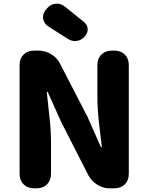

<svg xmlns="http://www.w3.org/2000/svg" viewBox="-20 -1019 804 1039"><path d="M164 0Q129 0 107.5 -21.5Q86 -43 86 -78V-667Q86 -702 107.5 -723.5Q129 -745 164 -745H190Q225 -745 256.5 -726Q288 -707 304 -676L453 -388L526 -223H531Q524 -282 515.5 -356.5Q507 -431 507 -498V-667Q507 -702 528.5 -723.5Q550 -745 585 -745H599Q634 -745 655.5 -723.5Q677 -702 677 -667V-78Q677 -43 655.5 -21.5Q634 0 599 0H573Q538 0 507 -19Q476 -38 459 -69L311 -359L238 -522H233Q239 -460 247.5 -387.5Q256 -315 256 -247V-78Q256 -43 234.5 -21.5Q213 0 178 0ZM437 -820Q420 -801 395.5 -797.5Q371 -794 348 -808L246 -873Q218 -890 213.5 -917Q209 -944 231 -970Q252 -996 280.5 -999Q309 -1002 334 -981L432 -902Q453 -886 454.5 -863Q456 -840 437 -820Z"/></svg>

Font: Chiron GoRound TC H
Style: Regular
Weight: 900
Designer: Ryoko NISHIZUKA 西塚涼子 (kana, bopomofo & ideographs); Paul D. Hunt (Latin, Greek & Cyrillic); Sandoll Communications 산돌커뮤니
Foundry: Adobe
Version: Version 1.000;hotconv 1.1.1;makeotfexe 2.6.0